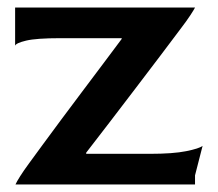

<svg xmlns="http://www.w3.org/2000/svg" viewBox="-20 -488 576 508"><path d="M21 0Q24 -7 33.5 -22Q43 -37 57 -56Q71 -75 92.5 -104.5Q114 -134 140.5 -169.5Q167 -205 195.5 -243Q224 -281 251.5 -317.5Q279 -354 302 -385V-387H140Q76 -387 49 -380.5Q22 -374 20 -367V-468H120Q147 -468 192 -468Q237 -468 290.5 -468Q344 -468 397.5 -468Q451 -468 496 -468Q493 -462 483.5 -447.5Q474 -433 458 -412Q435 -381 403 -339Q371 -297 336.5 -251.5Q302 -206 268.5 -162.5Q235 -119 208 -84V-81H376Q438 -81 472.5 -88Q507 -95 516 -102L496 -24V0Z"/></svg>

Font: Red Rose Medium
Style: Regular
Weight: 500
Designer: Jaikishan Patel
Version: Version 2.000